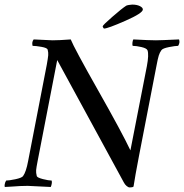

<svg xmlns="http://www.w3.org/2000/svg" viewBox="-33 -820 810 845"><path d="M613.3 -528.3Q623 -579.6 616.2 -598.6Q612.8 -607.4 589.8 -612.8Q566.9 -618.2 550.8 -618.2Q548.8 -623.5 550 -633.1Q551.3 -642.6 553.7 -646.5Q626 -642.6 653.3 -642.6Q670.9 -642.6 754.9 -646.5Q760.3 -632.8 751 -618.2Q738.3 -618.2 710.9 -612.8Q683.6 -607.4 677.7 -599.6Q669.9 -588.9 665.8 -575.7Q661.6 -562.5 656.2 -533.2L579.1 -135.7Q561 -41.5 554.7 1Q550.8 4.9 538.1 4.9Q531.7 4.9 524.2 -1.5Q516.6 -7.8 511.7 -17.6L218.8 -555.7L132.8 -112.3Q127 -82.5 126 -71.3Q125 -60.1 128.9 -44.9Q131.3 -38.1 156.2 -31.7Q181.2 -25.4 194.3 -25.4Q196.3 -19.5 194.6 -11Q192.9 -2.4 190.4 2.9Q100.1 -2 88.9 -2Q70.3 -2 55.2 -1.2Q40 -0.5 21.7 1Q3.4 2.4 -11.7 2.9Q-13.7 0 -12.2 -9Q-10.7 -18.1 -5.9 -25.4Q6.8 -25.4 34.7 -31.2Q62.5 -37.1 68.4 -44.9Q82 -63.5 90.8 -111.3L172.9 -535.2Q178.2 -564.9 179.2 -576.7Q180.2 -588.4 176.8 -601.6Q174.3 -609.4 149.4 -613.8Q124.5 -618.2 110.4 -618.2Q106 -634.8 115.2 -646.5Q197.3 -642.6 198.2 -642.6Q227.5 -642.6 278.3 -646.5Q293.5 -608.4 398.9 -422.1Q504.4 -235.8 541 -158.2ZM424.8 -694.3Q423.8 -694.3 421.4 -698.2Q418.9 -702.1 418.9 -704.1Q418.9 -709 461.2 -745.8Q503.4 -782.7 522.5 -794.9Q524.4 -796.4 533.9 -798.1Q543.5 -799.8 548.8 -799.8Q569.3 -799.8 582.5 -793.2Q595.7 -786.6 595.7 -778.3Q595.7 -762.2 518.3 -728.3Q440.9 -694.3 424.8 -694.3Z"/></svg>

Font: Amiri
Style: Slanted
Weight: 400
Italic angle: 9°
Designer: Khaled Hosny
Version: Version 000.107